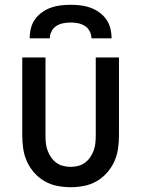

<svg xmlns="http://www.w3.org/2000/svg" viewBox="-20 -770 590 802"><path d="M275 12Q247 12 219 6.5Q191 1 166.5 -13Q142 -27 123 -48.5Q104 -70 92.5 -95.5Q81 -121 77 -149Q73 -177 73 -205V-530H170V-205Q170 -189 171.5 -173Q173 -157 178.5 -142Q184 -127 193 -113.5Q202 -100 215 -90.5Q228 -81 243.5 -77Q259 -73 275 -73Q291 -73 306.5 -77Q322 -81 335 -90.5Q348 -100 357 -113.5Q366 -127 371.5 -142Q377 -157 378.5 -173Q380 -189 380 -205V-530H477V-205Q477 -177 473 -149Q469 -121 457.5 -95.5Q446 -70 427 -48.5Q408 -27 383.5 -13Q359 1 331 6.5Q303 12 275 12ZM104 -610Q104 -631 109 -651.5Q114 -672 126 -689Q138 -706 155.5 -718.5Q173 -731 192.5 -738Q212 -745 233 -747.5Q254 -750 275 -750Q296 -750 317 -747.5Q338 -745 357.5 -738Q377 -731 394.5 -718.5Q412 -706 424 -689Q436 -672 441 -651.5Q446 -631 446 -610H362Q362 -625 354.5 -639.5Q347 -654 334 -662Q321 -670 305.5 -673Q290 -676 275 -676Q260 -676 244.5 -673Q229 -670 216 -662Q203 -654 195.5 -639.5Q188 -625 188 -610Z"/></svg>

Font: Lode Dark
Style: Bold
Weight: 700
Monospace: yes
Designer: Belleve Invis
Foundry: Belleve Invis
Version: Version 29.2.0; ttfautohint (v1.8.3)